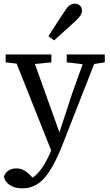

<svg xmlns="http://www.w3.org/2000/svg" viewBox="-20 -784 601 1050"><path d="M345 -443V-486H553V-443L495 -434L324 2Q275 129 224.5 187.5Q174 246 102 246Q59 246 31.5 226.5Q4 207 2 181Q8 161 26 149Q44 137 69 137Q92 137 110 146.5Q128 156 147 176L159 188Q193 162 217 123.5Q241 85 260 39L71 -436L11 -443V-486H261V-443L171 -434L305 -60L373 -268L432 -433ZM245 -586Q267 -621 289 -655Q311 -689 334 -723Q348 -746 361 -755Q374 -764 389 -764Q404 -764 416 -754.5Q428 -745 428 -726Q428 -713 421 -701Q414 -689 394 -670Q364 -643 335 -616.5Q306 -590 276 -563Z"/></svg>

Font: Source Serif 4 SmText
Style: Regular
Weight: 400
Designer: Frank Grießhammer
Foundry: Adobe
Version: Version 4.005;hotconv 1.1.0;makeotfexe 2.6.0